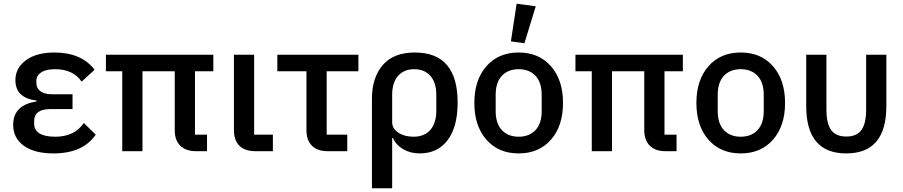

<svg xmlns="http://www.w3.org/2000/svg" viewBox="-20 -815 4869 1035"><path d="M432 -152 496 -89Q427 12 268 12Q165 12 108 -29.5Q51 -71 51 -142Q51 -249 177 -268V-273Q63 -287 63 -383Q63 -448 119.5 -490Q176 -532 273 -532Q419 -532 490 -439L420 -375Q374 -442 277 -442Q227 -442 201.5 -424.5Q176 -407 176 -380V-368Q176 -340 197.5 -323.5Q219 -307 258 -307H371V-227H252Q164 -227 164 -162V-150Q164 -78 278 -78Q381 -78 432 -152Z M1031 -431V-89H1096V0H1037Q981 0 951.5 -30Q922 -60 922 -112V-431H748V0H639V-431H551V-520H1130V-431Z M1451 -89V0H1356Q1300 0 1270.5 -29.5Q1241 -59 1241 -113V-520H1350V-89Z M1852 0H1747Q1691 0 1661.5 -29.5Q1632 -59 1632 -113V-431H1475V-520H1912V-431H1741V-89H1852Z M1985 200V-282Q1985 -397 2043.5 -464.5Q2102 -532 2216 -532Q2447 -532 2447 -262Q2447 -131 2393 -59.5Q2339 12 2242 12Q2193 12 2154 -10.5Q2115 -33 2098 -71H2094V200ZM2209 -78Q2268 -78 2300 -115Q2332 -152 2332 -219V-304Q2332 -369 2300.5 -405.5Q2269 -442 2213 -442Q2157 -442 2125.5 -405.5Q2094 -369 2094 -304V-157Q2094 -121 2127.5 -99.5Q2161 -78 2209 -78Z M2950 -62Q2885 12 2776 12Q2667 12 2602 -62Q2537 -136 2537 -260Q2537 -384 2602 -458Q2667 -532 2776 -532Q2885 -532 2950 -458Q3015 -384 3015 -260Q3015 -136 2950 -62ZM2900 -216V-304Q2900 -371 2866.5 -406.5Q2833 -442 2776 -442Q2719 -442 2685.5 -406.5Q2652 -371 2652 -304V-216Q2652 -149 2685.5 -113.5Q2719 -78 2776 -78Q2833 -78 2866.5 -113.5Q2900 -149 2900 -216ZM2868 -781 2807 -582 2734 -592 2765 -795Z M3562 -431V-89H3627V0H3568Q3512 0 3482.5 -30Q3453 -60 3453 -112V-431H3279V0H3170V-431H3082V-520H3661V-431Z M4147 -62Q4082 12 3973 12Q3864 12 3799 -62Q3734 -136 3734 -260Q3734 -384 3799 -458Q3864 -532 3973 -532Q4082 -532 4147 -458Q4212 -384 4212 -260Q4212 -136 4147 -62ZM4097 -216V-304Q4097 -371 4063.5 -406.5Q4030 -442 3973 -442Q3916 -442 3882.5 -406.5Q3849 -371 3849 -304V-216Q3849 -149 3882.5 -113.5Q3916 -78 3973 -78Q4030 -78 4063.5 -113.5Q4097 -149 4097 -216Z M4435 -520V-224Q4435 -149 4460.5 -114Q4486 -79 4542 -79Q4598 -79 4623.5 -114Q4649 -149 4649 -224V-520H4758V-243Q4758 12 4542 12Q4326 12 4326 -243V-520Z"/></svg>

Font: IBM Plex Sans Medm
Style: Regular
Weight: 500
Designer: Mike Abbink, Paul van der Laan, Pieter van Rosmalen
Foundry: Bold Monday
Version: Version 3.005